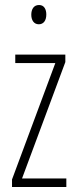

<svg xmlns="http://www.w3.org/2000/svg" viewBox="-20 -747 307 767"><path d="M136 -727C114 -727 105 -709 105 -688C105 -667 115 -650 135 -650C154 -650 165 -665 165 -689C165 -709 157 -727 136 -727ZM245 0V-34H68L241 -499V-529H41V-495H201L28 -30V0Z"/></svg>

Font: Noto Sans Telugu ExtraCondensed ExtraLight
Style: Regular
Weight: 200
Width: 2
Designer: Jelle Bosma - Monotype Design Team
Foundry: Monotype Imaging Inc.
Version: Version 2.005